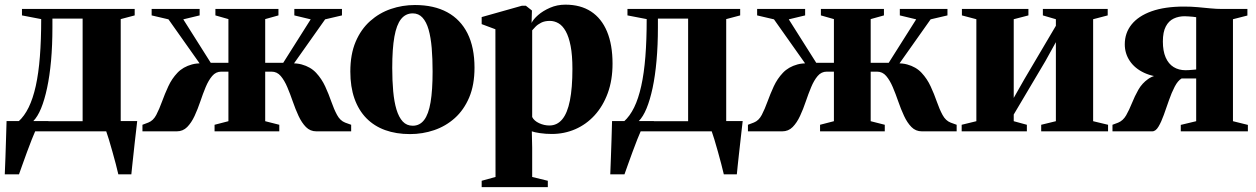

<svg xmlns="http://www.w3.org/2000/svg" viewBox="-21 -550 5258 804"><path d="M43.5 0V-37.5L56.5 -41.5Q81 -63.5 99 -100.2Q117 -137 128.8 -190Q140.5 -243 146 -312.8Q151.5 -382.5 151.5 -470L71 -485.5V-512.5H543V-485.5L484.5 -470V0ZM118 -42.5H325V-472H198.5V-435.5Q198.5 -360 192.8 -296Q187 -232 176.2 -181.8Q165.5 -131.5 151 -96.2Q136.5 -61 118 -42.5ZM-1 180Q0.5 145.5 1.8 108.5Q3 71.5 4.2 33Q5.5 -5.5 6.5 -43H182L127.5 -3Q121.5 10 112 34.2Q102.5 58.5 92 86.8Q81.5 115 72.8 140Q64 165 58.5 180ZM474.5 180Q470.5 162 463.8 136.5Q457 111 449.5 84.2Q442 57.5 435 34.2Q428 11 423 -2.5L402.5 -43H553.5Q551.5 -24.5 548.8 -1.2Q546 22 543.2 47.2Q540.5 72.5 537.8 97Q535 121.5 532.8 143Q530.5 164.5 529 180Z M575.5 0V-27.5L600.5 -37Q621 -45 633.5 -69Q646 -93 657.5 -124.8Q669 -156.5 683.8 -188.5Q698.5 -220.5 722 -245.2Q745.5 -270 783 -280.2Q820.5 -290.5 878 -277.5L848.5 -237L684.5 -469L614 -485.5V-512.5H815V-485.5L746.5 -469L861.5 -287H935.5V-470L881 -485.5V-512.5H1145V-485.5L1089.5 -470V-287H1165L1280 -469L1211.5 -485.5V-512.5H1411V-485.5L1340.5 -469L1176.5 -237L1147.5 -277.5Q1204.5 -290.5 1242 -280.2Q1279.5 -270 1302.8 -245Q1326 -220 1340.8 -188Q1355.5 -156 1366.5 -124.2Q1377.5 -92.5 1390.5 -68.5Q1403.5 -44.5 1424.5 -36.5L1449.5 -27.5V0H1304Q1278 0 1260.2 -18Q1242.5 -36 1229.2 -64.5Q1216 -93 1205 -125Q1194 -157 1182 -185.2Q1170 -213.5 1154.5 -231.8Q1139 -250 1116 -250H1089.5V-42.5L1148.5 -27.5V0H877.5V-27.5L935.5 -42.5V-250H905.5Q883 -250 867.5 -231.8Q852 -213.5 840.2 -185.2Q828.5 -157 817.8 -125Q807 -93 793.8 -64.5Q780.5 -36 762.8 -18Q745 0 719 0Z M1446 -250.5Q1446 -322.5 1468.2 -375Q1490.5 -427.5 1529 -461.8Q1567.5 -496 1615.8 -512.5Q1664 -529 1716.5 -529Q1796 -529 1851.8 -498.8Q1907.5 -468.5 1936.8 -410Q1966 -351.5 1966 -266.5Q1966 -194.5 1943.8 -142Q1921.5 -89.5 1883.5 -55.5Q1845.5 -21.5 1797 -5Q1748.5 11.5 1696 11.5Q1638 11.5 1591.8 -5.2Q1545.5 -22 1513 -55.2Q1480.5 -88.5 1463.2 -137.5Q1446 -186.5 1446 -250.5ZM1707.5 -23.5Q1736.5 -23.5 1755 -47.5Q1773.5 -71.5 1782 -121.8Q1790.5 -172 1790.5 -250.5Q1790.5 -304 1786.8 -348.8Q1783 -393.5 1773.8 -426Q1764.5 -458.5 1748.2 -476.2Q1732 -494 1707.5 -494Q1677.5 -494 1658.5 -470.2Q1639.5 -446.5 1630.5 -396.2Q1621.5 -346 1621.5 -265.5Q1621.5 -212.5 1625.5 -168.2Q1629.5 -124 1639.2 -91.5Q1649 -59 1665.5 -41.2Q1682 -23.5 1707.5 -23.5Z M1996 233.5V207L2054 191L2053.5 -427.5L1996 -449V-478.5L2164.5 -526H2181L2206.5 -506L2205 -454Q2212 -469 2232.2 -486.8Q2252.5 -504.5 2282.2 -517.5Q2312 -530.5 2346.5 -530.5Q2410 -530.5 2454 -501.8Q2498 -473 2521 -417.8Q2544 -362.5 2544 -283.5Q2544 -214.5 2524 -160Q2504 -105.5 2469 -67.2Q2434 -29 2388 -9Q2342 11 2289.5 11Q2264 11 2240.2 7.5Q2216.5 4 2206 0L2207.5 68.5V191L2273 207V233.5ZM2279.5 -24.5Q2312 -24.5 2333.5 -50.5Q2355 -76.5 2365.5 -129.2Q2376 -182 2376 -261.5Q2376 -319 2368.5 -357.5Q2361 -396 2348 -419.2Q2335 -442.5 2317.8 -452.5Q2300.5 -462.5 2281.5 -462.5Q2260 -462.5 2245.2 -455Q2230.5 -447.5 2221.5 -438.2Q2212.5 -429 2207.5 -423V-60Q2215.5 -44 2236.5 -34.2Q2257.5 -24.5 2279.5 -24.5Z M2579 0V-37.5L2592 -41.5Q2616.5 -63.5 2634.5 -100.2Q2652.5 -137 2664.2 -190Q2676 -243 2681.5 -312.8Q2687 -382.5 2687 -470L2606.5 -485.5V-512.5H3078.5V-485.5L3020 -470V0ZM2653.5 -42.5H2860.5V-472H2734V-435.5Q2734 -360 2728.2 -296Q2722.5 -232 2711.8 -181.8Q2701 -131.5 2686.5 -96.2Q2672 -61 2653.5 -42.5ZM2534.5 180Q2536 145.5 2537.2 108.5Q2538.5 71.5 2539.8 33Q2541 -5.5 2542 -43H2717.5L2663 -3Q2657 10 2647.5 34.2Q2638 58.5 2627.5 86.8Q2617 115 2608.2 140Q2599.5 165 2594 180ZM3010 180Q3006 162 2999.2 136.5Q2992.5 111 2985 84.2Q2977.5 57.5 2970.5 34.2Q2963.5 11 2958.5 -2.5L2938 -43H3089Q3087 -24.5 3084.2 -1.2Q3081.5 22 3078.8 47.2Q3076 72.5 3073.2 97Q3070.5 121.5 3068.2 143Q3066 164.5 3064.5 180Z M3111 0V-27.5L3136 -37Q3156.5 -45 3169 -69Q3181.5 -93 3193 -124.8Q3204.5 -156.5 3219.2 -188.5Q3234 -220.5 3257.5 -245.2Q3281 -270 3318.5 -280.2Q3356 -290.5 3413.5 -277.5L3384 -237L3220 -469L3149.5 -485.5V-512.5H3350.5V-485.5L3282 -469L3397 -287H3471V-470L3416.5 -485.5V-512.5H3680.5V-485.5L3625 -470V-287H3700.5L3815.5 -469L3747 -485.5V-512.5H3946.5V-485.5L3876 -469L3712 -237L3683 -277.5Q3740 -290.5 3777.5 -280.2Q3815 -270 3838.2 -245Q3861.5 -220 3876.2 -188Q3891 -156 3902 -124.2Q3913 -92.5 3926 -68.5Q3939 -44.5 3960 -36.5L3985 -27.5V0H3839.5Q3813.5 0 3795.8 -18Q3778 -36 3764.8 -64.5Q3751.5 -93 3740.5 -125Q3729.5 -157 3717.5 -185.2Q3705.5 -213.5 3690 -231.8Q3674.5 -250 3651.5 -250H3625V-42.5L3684 -27.5V0H3413V-27.5L3471 -42.5V-250H3441Q3418.5 -250 3403 -231.8Q3387.5 -213.5 3375.8 -185.2Q3364 -157 3353.2 -125Q3342.5 -93 3329.2 -64.5Q3316 -36 3298.2 -18Q3280.5 0 3254.5 0Z M4006 0V-27.5L4067.5 -42.5V-469.5L4007 -485.5V-512.5H4285.5V-485.5L4224 -469.5V-140L4268 -217.5L4400.5 -442V-469.5L4346 -485.5V-512.5H4617.5V-485.5L4556.5 -469.5V-42.5L4619 -27.5V0H4339V-27.5L4400.5 -42.5V-373.5L4356.5 -294L4224 -70.5V-42.5L4279 -27.5V0Z M4637.5 0V-27.5L4661.5 -36.5Q4682 -45 4694.8 -67.2Q4707.5 -89.5 4719 -118.2Q4730.5 -147 4745.8 -174Q4761 -201 4786.8 -219.2Q4812.5 -237.5 4854 -238.5L4862.5 -226Q4809 -227 4770 -245.2Q4731 -263.5 4710 -294.8Q4689 -326 4689 -364.5Q4689 -412 4717.5 -447.5Q4746 -483 4801.2 -502.8Q4856.5 -522.5 4937 -522.5Q4967 -522.5 4994.5 -520Q5022 -517.5 5047.5 -515Q5073 -512.5 5096 -512.5H5202.5V-485L5142 -469.5V-42.5L5204.5 -27V0H4923.5V-27L4988 -42.5V-221.5H4927Q4911 -212 4898 -187Q4885 -162 4874 -130.2Q4863 -98.5 4852.5 -69Q4842 -39.5 4830.2 -19.8Q4818.5 0 4804 0ZM4943 -256Q4950 -256 4958.2 -256.5Q4966.5 -257 4974.8 -257.8Q4983 -258.5 4988 -259V-478Q4983 -479 4974.5 -479.8Q4966 -480.5 4957 -481.2Q4948 -482 4939.5 -482Q4914.5 -482 4893.8 -472.2Q4873 -462.5 4860.8 -439.2Q4848.5 -416 4848.5 -376Q4848.5 -336.5 4860.2 -309.5Q4872 -282.5 4893.5 -269.2Q4915 -256 4943 -256Z"/></svg>

Font: Merriweather 120pt ExtraBold
Style: Regular
Weight: 800
Version: Version 2.100